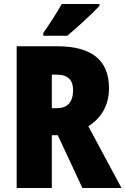

<svg xmlns="http://www.w3.org/2000/svg" viewBox="-20 -947 632 967"><path d="M481 -917V-927H291C267 -883 231 -829 198 -781V-767H319C371 -810 448 -882 481 -917ZM268 -714H64V0H241V-266H271L395 0H592L425 -311C493 -355 529 -419 529 -503C529 -643 443 -714 268 -714ZM266 -571C322 -571 348 -544 348 -494C348 -430 318 -402 265 -402H241V-571Z"/></svg>

Font: Noto Sans Condensed Black
Style: Regular
Weight: 900
Width: 3
Designer: Monotype Design Team
Foundry: Monotype Imaging Inc.
Version: Version 2.013